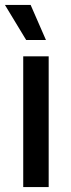

<svg xmlns="http://www.w3.org/2000/svg" viewBox="-22 -757 288 777"><path d="M72 0V-529H175V0ZM84 -595 -2 -737H102L164 -595Z"/></svg>

Font: Mona Sans ExtraLight Medium
Style: Regular
Weight: 500
Version: Version 2.000